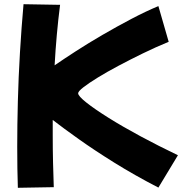

<svg xmlns="http://www.w3.org/2000/svg" viewBox="-20 -823 887 914"><path d="M65 71Q62 -16 62 -125Q62 -227 65 -341Q68 -455 75 -573Q82 -691 92 -803L266 -800Q257 -730 250.5 -657.5Q244 -585 240 -512Q282 -541 341.5 -579.5Q401 -618 469 -657.5Q537 -697 605.5 -733Q674 -769 734 -794L783 -624Q722 -599 660.5 -569Q599 -539 543.5 -509.5Q488 -480 445 -453.5Q402 -427 377 -407.5Q352 -388 352 -379Q352 -366 391 -335Q430 -304 497 -262Q564 -220 649.5 -174Q735 -128 827 -84L734 70Q620 11 524.5 -48.5Q429 -108 354.5 -161Q280 -214 231 -252V-178Q231 -111 232.5 -48.5Q234 14 236 68Z"/></svg>

Font: Mochiy Pop One
Style: Regular
Weight: 400
Designer: FONTDASU
Foundry: FONTDASU / Google Inc. / Adobe
Version: Version 2.000